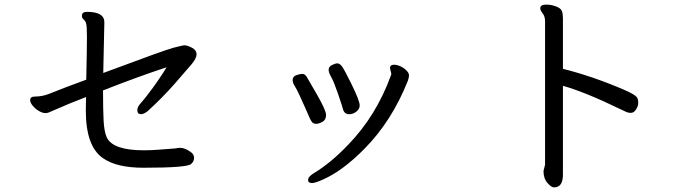

<svg xmlns="http://www.w3.org/2000/svg" viewBox="-20 -752 3040 839"><path d="M606.9 -19Q490.2 -19 431.2 -60.1Q355 -110.8 355 -269L356 -328.1Q290 -303.2 199.2 -263.2Q189 -257.8 178.2 -257.8Q166 -257.8 150.4 -266.8Q134.8 -275.9 123.3 -289.6Q111.8 -303.2 111.8 -314.9Q111.8 -330.1 132.8 -330.1Q165 -330.1 194.6 -342Q224.1 -354 269 -371.1Q314 -388.2 356.9 -403.8Q359.9 -541 359.9 -589.1Q359.9 -637.2 356.4 -649.2Q353 -661.1 345.5 -667Q337.9 -672.9 337.9 -683.1Q337.9 -700.2 359.9 -700.2Q436 -700.2 436 -654.8L431.2 -433.1Q702.1 -534.2 736.6 -543Q771 -551.8 784.2 -554.2Q797.9 -554.2 818.4 -543.7Q838.9 -533.2 838.9 -514.2Q838.9 -497.1 816.9 -470.9Q794.9 -444.8 742.4 -385Q689.9 -325.2 625 -266.1Q607.9 -252.9 596.2 -252.9Q580.1 -252.9 580.1 -271Q580.1 -285.2 594.5 -300.5Q608.9 -315.9 643.6 -362.5Q678.2 -409.2 708 -458Q585.9 -418 430.2 -356.9Q430.2 -276.9 432.6 -226.8Q435.1 -176.8 446.8 -150.9Q474.1 -95.2 608.9 -95.2Q643.1 -95.2 676.5 -98.1Q710 -101.1 728.5 -102.1Q747.1 -103 752.4 -104.5Q757.8 -106 768.1 -106Q789.1 -106 815.9 -85.9Q828.1 -76.2 828.1 -62Q828.1 -46.9 814.9 -35.2Q796.9 -19 606.9 -19Z M1361.8 -210.9Q1349.1 -210.9 1343 -219Q1336.9 -227.1 1331.1 -241Q1325.2 -254.9 1313 -282.5Q1300.8 -310.1 1288.3 -336.9Q1275.9 -363.8 1267.3 -377Q1258.8 -390.1 1258.8 -402.8Q1258.8 -418 1275.4 -423.6Q1292 -429.2 1300.8 -429.2Q1312 -429.2 1320.1 -416.5Q1328.1 -403.8 1366.5 -336.4Q1404.8 -269 1404.8 -250Q1404.8 -228 1388.9 -219.5Q1373 -210.9 1361.8 -210.9ZM1344.2 47.9Q1326.2 47.9 1326.2 35.2Q1326.2 20 1351.1 4.9Q1424.8 -39.1 1502 -120.1Q1624 -246.1 1688 -421.9Q1689.9 -424.8 1689.9 -430.2L1684.1 -454.1Q1684.1 -469.2 1702.1 -469.2Q1713.9 -469.2 1729 -462.6Q1744.1 -456.1 1755.6 -444.6Q1767.1 -433.1 1767.1 -423.8Q1767.1 -416 1765.6 -410.9Q1764.2 -405.8 1762.2 -398.9Q1691.9 -222.2 1571.8 -101.1Q1479 -6.8 1392.1 32.2Q1356.9 47.9 1344.2 47.9ZM1505.9 -252.9Q1484.9 -252.9 1479 -274.4Q1473.1 -295.9 1455.6 -346.4Q1438 -397 1427 -416Q1416 -435.1 1416 -446.8Q1416 -460.9 1430.9 -468Q1445.8 -475.1 1454.1 -475.1Q1464.8 -475.1 1475.3 -460.4Q1485.8 -445.8 1515.1 -386.2Q1551.8 -312 1551.8 -291Q1551.8 -275.9 1537.4 -264.4Q1522.9 -252.9 1505.9 -252.9Z M2400.9 66.9Q2389.2 66.9 2372.1 47.4Q2355 27.8 2355 -4.9L2361.8 -32.2V-659.2Q2361.8 -680.2 2351.3 -693.6Q2340.8 -707 2340.8 -715.8Q2340.8 -731.9 2367.2 -731.9Q2388.2 -731.9 2409.7 -723.9Q2431.2 -715.8 2435.5 -703.4Q2439.9 -690.9 2439.9 -672.9V-451.2Q2565.9 -419.9 2702.1 -361.8Q2759.8 -337.9 2766.1 -321.8Q2769 -314 2769 -301.8Q2769 -289.1 2759.5 -273.9Q2750 -258.8 2736.8 -258.8Q2725.1 -258.8 2717.5 -262.5Q2710 -266.1 2690.9 -274.9Q2536.1 -350.1 2439.9 -377V11.2Q2439.9 66.9 2400.9 66.9Z"/></svg>

Font: LXGW WenKai Mono GB Screen
Style: Regular
Weight: 400
Monospace: yes
Designer: LXGW / Fontworks Inc.
Foundry: LXGW / Fontworks Inc.
Version: Version 1.510;January 18,2025